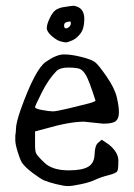

<svg xmlns="http://www.w3.org/2000/svg" viewBox="-20 -626 457 655"><path d="M245.1 -602.5Q267.6 -592.8 267.6 -561Q267.6 -529.3 254.9 -512.2Q242.2 -495.1 226.6 -488.3Q210.9 -481.4 205.1 -481.4Q199.2 -481.4 186.5 -484.9Q173.8 -488.3 156.7 -502.9Q139.6 -517.6 139.6 -530.3Q139.6 -543 149.9 -564.5Q160.2 -585.9 171.4 -592.8Q182.6 -599.6 196.3 -601.6Q210 -603.5 218.3 -605Q226.6 -606.4 231 -606.4Q235.4 -606.4 245.1 -602.5ZM219.7 -552.7Q199.2 -551.8 198.7 -540.5Q198.2 -529.3 204.6 -529.3Q210.9 -529.3 216.3 -534.7Q221.7 -540 221.7 -546.4Q221.7 -552.7 219.7 -552.7ZM99.6 -126Q99.6 -112.3 103 -103.5Q106.4 -94.7 132.3 -70.3Q158.2 -45.9 210 -44.9H216.8Q259.8 -44.9 280.8 -57.1Q301.8 -69.3 302.7 -99.6Q303.7 -129.9 314.5 -138.7L327.1 -149.4L351.6 -132.8Q383.8 -106.4 383.8 -78.1Q383.8 -49.8 380.4 -42.5Q377 -35.2 350.1 -28.3Q323.2 -21.5 304.7 -12.7Q286.1 -3.9 255.9 2.4Q225.6 8.8 211.9 8.8Q198.2 8.8 170.9 2Q143.6 -4.9 130.4 -10.7Q117.2 -16.6 91.3 -36.1Q65.4 -55.7 54.7 -71.3Q47.9 -83 40 -108.9Q32.2 -134.8 32.2 -147.5V-164.1Q34.2 -172.9 34.7 -189.9Q35.2 -207 49.8 -250Q99.6 -389.6 136.2 -415Q172.9 -440.4 198.2 -440.4Q223.6 -440.4 258.3 -431.6Q293 -422.9 304.7 -413.6Q316.4 -404.3 343.8 -364.7Q371.1 -325.2 378.4 -294.4Q385.7 -263.7 385.7 -242.7Q385.7 -221.7 375 -212.9Q364.3 -204.1 332 -204.1L266.6 -210.9Q216.8 -210.9 132.8 -186.5L99.6 -177.7ZM173.8 -384.8Q145.5 -356.4 122.6 -310.5Q99.6 -264.6 99.6 -260.7Q99.6 -254.9 124.5 -250.5Q149.4 -246.1 160.6 -246.1Q171.9 -246.1 214.8 -256.3Q257.8 -266.6 281.7 -272.9Q305.7 -279.3 305.7 -283.2Q284.2 -350.6 273.4 -369.1Q262.7 -387.7 250.5 -391.6Q238.3 -395.5 212.4 -395.5Q186.5 -395.5 173.8 -384.8Z"/></svg>

Font: Drukaatie burti
Style: Light
Weight: 300
Version: Version 0.14